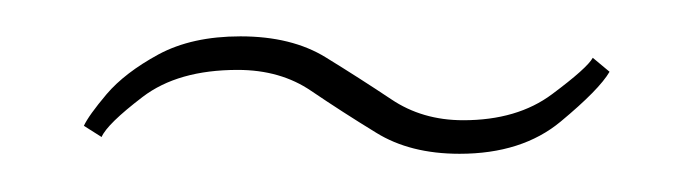

<svg xmlns="http://www.w3.org/2000/svg" viewBox="-20 -728 372 103"><path d="M226.5 -645.5Q200 -645.5 181.8 -656.8Q163.5 -668 147 -679.2Q130.5 -690.5 107.5 -690.5Q75.5 -690.5 56.5 -676Q37.5 -661.5 34.5 -654.5L25 -660.5Q27.5 -666 37.2 -677.5Q47 -689 65 -698.8Q83 -708.5 109 -708.5Q136.5 -708.5 154.8 -697.2Q173 -686 189.8 -674.8Q206.5 -663.5 228.5 -663.5Q257.5 -663.5 276.2 -677.5Q295 -691.5 298 -697L307 -689.5Q301.5 -680 280.8 -662.8Q260 -645.5 226.5 -645.5Z"/></svg>

Font: Imbue 100pt Medium
Style: Regular
Weight: 500
Designer: Tyler Finck
Foundry: Etcetera Type Company
Version: Version 1.102; ttfautohint (v1.8.3)